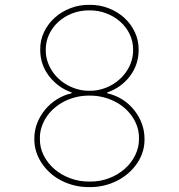

<svg xmlns="http://www.w3.org/2000/svg" viewBox="-20 -757 733 787"><path d="M346.6 9.9Q314.6 10.3 285.5 3.2Q256.4 -3.9 231.2 -16.9Q206 -29.8 185.5 -48.3Q165.1 -66.8 150.6 -88.8Q136 -110.8 128.2 -135.8Q120.4 -160.9 120.7 -187.5Q120.4 -220.9 132.1 -251.4Q143.8 -282 164.4 -307Q185 -332 213.1 -349.8Q241.1 -367.5 274.1 -375V-377.8Q218 -397.4 181.1 -445Q144.9 -492.2 144.9 -552.6Q144.2 -591.6 160.3 -625.5Q176.5 -659.4 204.2 -684.3Q231.9 -709.2 268.6 -723.4Q305.4 -737.6 346.6 -737.2Q388.5 -737.6 425.4 -723.2Q462.4 -708.8 489.9 -683.6Q517.4 -658.4 533 -624.6Q548.7 -590.9 548.3 -552.6Q548.3 -492.2 512.4 -444.6Q476.6 -397.7 419 -377.8V-375Q488.3 -358.3 530.2 -305.4Q572.4 -251.8 572.4 -187.5Q572.8 -159.8 564.8 -134.4Q556.8 -109 541.7 -87Q526.6 -65 505.9 -46.9Q485.1 -28.8 459.7 -16Q434.3 -3.2 405.7 3.6Q377.1 10.3 346.6 9.9ZM346.6 -12.8Q389.2 -12.1 426.5 -26.3Q463.8 -40.5 491.3 -64.8Q518.8 -89.1 534.4 -121.3Q550.1 -153.4 549.7 -188.9Q550.1 -213.4 543 -236Q535.9 -258.5 522.5 -278.2Q509.2 -297.9 490.6 -314.1Q471.9 -330.3 449.2 -341.6Q426.5 -353 400.4 -359.2Q374.3 -365.4 346.6 -365.1Q318.2 -365.4 291.9 -359Q265.6 -352.6 243.1 -341.1Q220.5 -329.5 201.9 -313.2Q183.2 -296.9 170.3 -277.2Q157.3 -257.5 150.2 -235.1Q143.1 -212.7 143.5 -188.9Q142.8 -152.3 159.1 -120Q175.4 -87.7 203.3 -63.7Q231.2 -39.8 268.3 -26.1Q305.4 -12.4 346.6 -12.8ZM346.6 -384.9Q371.1 -384.6 394 -390.8Q416.9 -397 437 -408.2Q457 -419.4 473.5 -435Q490.1 -450.6 501.8 -469.5Q513.5 -488.3 519.7 -509.4Q525.9 -530.5 525.6 -552.6Q525.9 -587 511.7 -616.7Q497.5 -646.3 472.8 -668.1Q448.2 -690 415.5 -702.4Q382.8 -714.8 346.6 -714.5Q308.9 -714.8 276.1 -702.1Q243.3 -689.3 218.9 -667.1Q194.6 -644.9 180.9 -615.2Q167.3 -585.6 167.6 -552.6Q167.3 -529.5 173.8 -508.2Q180.4 -486.9 192.3 -468Q204.2 -449.2 220.9 -433.8Q237.6 -418.3 257.6 -407.5Q277.7 -396.7 300.2 -390.6Q322.8 -384.6 346.6 -384.9Z"/></svg>

Font: Linik Sans Thin
Style: Regular
Weight: 100
Designer: Fonts by Rasmus Andersson / Changes by Cristiano Sobral with parts from Marc Monis
Foundry: rsms
Version: Version 3.020; ttfautohint (v1.6)